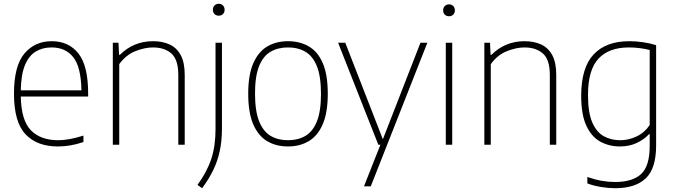

<svg xmlns="http://www.w3.org/2000/svg" viewBox="-20 -766 3577 1016"><path d="M286 9Q175.5 9 114.8 -55.8Q54 -120.5 54 -270Q54 -417.5 109.2 -482.8Q164.5 -548 253.5 -548Q343.5 -548 395 -483Q446.5 -418 446.5 -270V-255H90Q92.5 -128 144 -76Q195.5 -24 288 -24Q345 -24 421.5 -48.5V-14.5Q385 -2 351.8 3.5Q318.5 9 286 9ZM253.5 -515Q205 -515 169 -493.2Q133 -471.5 112.2 -421.8Q91.5 -372 90 -288H411Q408.5 -413.5 367 -464.2Q325.5 -515 253.5 -515Z M577 0V-540H607L610 -475.5H614Q686.5 -548 790 -548Q839.5 -548 877.2 -530.8Q915 -513.5 936.2 -474.5Q957.5 -435.5 957.5 -369V0H923.5V-369Q923.5 -450.5 887 -482.8Q850.5 -515 789 -515Q747 -515 697 -495.5Q647 -476 611 -426.5V0Z M1049.5 230 1025 212.5Q1075 144 1097.8 75.5Q1120.5 7 1120.5 -83V-540H1154.5V-86.5Q1154.5 -21.5 1143.2 31.8Q1132 85 1109 132.8Q1086 180.5 1049.5 230ZM1137.5 -683Q1124 -683 1115.2 -691.5Q1106.5 -700 1106.5 -714Q1106.5 -728.5 1115.2 -737.2Q1124 -746 1137.5 -746Q1151 -746 1159.8 -737.2Q1168.5 -728.5 1168.5 -714Q1168.5 -700 1159.8 -691.5Q1151 -683 1137.5 -683Z M1504 9Q1441 9 1393.8 -19Q1346.5 -47 1320 -108.5Q1293.5 -170 1293.5 -270Q1293.5 -369.5 1320 -430.5Q1346.5 -491.5 1393.8 -519.8Q1441 -548 1504 -548Q1567 -548 1614.5 -520.2Q1662 -492.5 1688.2 -431.5Q1714.5 -370.5 1714.5 -270Q1714.5 -171 1688.2 -109.5Q1662 -48 1614.5 -19.5Q1567 9 1504 9ZM1504 -24Q1557 -24 1596.2 -47Q1635.5 -70 1657 -123.8Q1678.5 -177.5 1678.5 -268.5Q1678.5 -361.5 1657 -415.2Q1635.5 -469 1596.2 -492Q1557 -515 1504 -515Q1451 -515 1411.8 -492.2Q1372.5 -469.5 1351 -416.2Q1329.5 -363 1329.5 -271.5Q1329.5 -179 1351 -124.8Q1372.5 -70.5 1411.8 -47.2Q1451 -24 1504 -24Z M1982 0 1769 -540H1807L2006 -29L2205 -540H2241.5L1942 220H1906L1993 0Z M2339 0V-540H2373V0ZM2356 -680Q2342.5 -680 2333.8 -688.5Q2325 -697 2325 -711Q2325 -725.5 2333.8 -734.2Q2342.5 -743 2356 -743Q2369.5 -743 2378.2 -734.2Q2387 -725.5 2387 -711Q2387 -697 2378.2 -688.5Q2369.5 -680 2356 -680Z M2543 0V-540H2573L2576 -475.5H2580Q2652.5 -548 2756 -548Q2805.5 -548 2843.2 -530.8Q2881 -513.5 2902.2 -474.5Q2923.5 -435.5 2923.5 -369V0H2889.5V-369Q2889.5 -450.5 2853 -482.8Q2816.5 -515 2755 -515Q2713 -515 2663 -495.5Q2613 -476 2577 -426.5V0Z M3234.5 230Q3201 230 3160.8 223.5Q3120.5 217 3088 204.5V170.5Q3128 184.5 3164.2 190.8Q3200.5 197 3235 197Q3327.5 197 3372.8 154.8Q3418 112.5 3418 6V-56.5H3415Q3390 -29 3350.5 -10Q3311 9 3260 9Q3204 9 3157.5 -16Q3111 -41 3083.2 -99.8Q3055.5 -158.5 3055.5 -259Q3055.5 -408 3121.2 -478Q3187 -548 3310 -548Q3346.5 -548 3383.5 -542.5Q3420.5 -537 3452 -527V3.5Q3452 126 3397 178Q3342 230 3234.5 230ZM3262 -24Q3306 -24 3348.2 -43.8Q3390.5 -63.5 3418 -104.5V-501.5Q3397 -507 3368 -511Q3339 -515 3308 -515Q3202.5 -515 3147 -455.8Q3091.5 -396.5 3091.5 -263Q3091.5 -170 3114.2 -118Q3137 -66 3175.5 -45Q3214 -24 3262 -24Z"/></svg>

Font: Encode Sans Th
Style: Regular
Weight: 100
Designer: Multiple Designers
Foundry: Impallari Type
Version: Version 3.002; ttfautohint (v1.8.3) -l 8 -r 50 -G 200 -x 14 